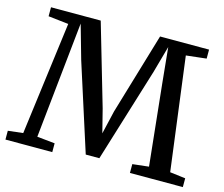

<svg xmlns="http://www.w3.org/2000/svg" viewBox="-104 -882 1194 1022"><g transform="rotate(15 493.0 -371.5)"><path d="M87 -58 168 -681 56.5 -693.5V-743H330.5L461.5 -294L494 -165.5L524 -294L657.5 -743H927.5V-693.5L816 -681L896.5 -59L982 -48.5V0H690.5V-48.5L780 -58.5L733 -508.5L714 -700L672.5 -551.5L513 -33.5H438L284.5 -513L231.5 -700L211.5 -508.5L164.5 -58.5L262.5 -48.5V0H4.5V-48.5Z"/></g></svg>

Font: Merriweather 28pt Medium
Style: Regular
Weight: 500
Version: Version 2.100